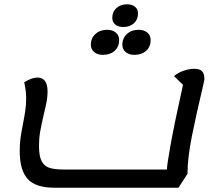

<svg xmlns="http://www.w3.org/2000/svg" viewBox="-20 -851 1009 896"><path d="M934 -480 925 -439Q897 -322 876 -218Q855 -114 855 -40L813 25H233Q147 25 109.5 -15.5Q72 -56 72 -147Q72 -180 76 -208.5Q80 -237 88 -277Q95 -313 98.5 -338Q102 -363 102 -391Q102 -429 93 -467Q128 -489 155 -489Q202 -489 202 -423Q202 -401 198 -379Q194 -357 184 -316Q172 -263 167 -234Q162 -205 162 -170Q162 -123 174 -99.5Q186 -76 210 -68Q234 -60 275 -60H759Q759 -80 776 -175Q793 -270 834 -455L792 -496Q811 -512 837 -521Q863 -530 887 -530Q912 -530 923 -518.5Q934 -507 934 -480ZM504 -768Q504 -796 523.5 -813.5Q543 -831 573 -831Q596 -831 610 -819.5Q624 -808 624 -788Q624 -760 605 -742.5Q586 -725 555 -725Q532 -725 518 -736.5Q504 -748 504 -768ZM404 -642Q404 -673 425.5 -692.5Q447 -712 480 -712Q505 -712 520.5 -699Q536 -686 536 -664Q536 -633 515 -614Q494 -595 460 -595Q435 -595 419.5 -608Q404 -621 404 -642ZM551 -642Q551 -673 572.5 -692.5Q594 -712 627 -712Q652 -712 667.5 -699Q683 -686 683 -664Q683 -633 662 -614Q641 -595 607 -595Q582 -595 566.5 -608Q551 -621 551 -642Z"/></svg>

Font: Lemonada Light
Style: Regular
Weight: 300
Designer: Mohamed Gaber (Arabic) Eduardo Tunni (Latin)
Foundry: Kief Type Foundry
Version: Version 3.006